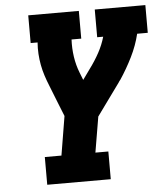

<svg xmlns="http://www.w3.org/2000/svg" viewBox="-53 -782 712 828"><g transform="rotate(-5 303.5 -367.5)"><path d="M118 0V-120H190L218 -289L194 -349L164 -425Q155 -447 147.5 -470Q140 -493 135.5 -517Q131 -541 129.5 -565.5Q128 -590 130 -615H100V-735H319V-615H277Q275 -577 280.5 -540Q286 -503 299 -470L312 -437L345 -483Q368 -514 386 -547Q404 -580 414 -615H388V-735H607V-615H561Q549 -565 525 -516.5Q501 -468 471 -423L470 -422Q468 -420 466.5 -417.5Q465 -415 463 -412L363 -274L337 -120H393V0Z"/></g></svg>

Font: Iosevka Curly Slab HvEx
Style: Italic
Weight: 900
Width: 7
Italic angle: -9°
Monospace: yes
Designer: Belleve Invis
Foundry: Belleve Invis
Version: Version 11.1.0; ttfautohint (v1.8.3)